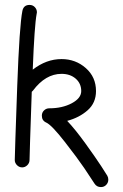

<svg xmlns="http://www.w3.org/2000/svg" viewBox="-20 -680 500 780"><path d="M150 -210Q150 -223 159 -231.5Q168 -240 180 -240Q233 -240 271.5 -260.5Q310 -281 310 -310Q310 -341 287.5 -360.5Q265 -380 230 -380Q165 -380 114 -312L109 -307Q100 -49 100 -30Q100 -18 91 -9Q82 0 70 0Q58 0 49 -9Q40 -18 40 -30Q40 -51 50 -331Q59 -576 71 -636Q76 -660 100 -660Q113 -660 121.5 -651Q130 -642 130 -630Q130 -629 129.5 -627Q129 -625 129 -624Q120 -577 113 -397Q168 -440 230 -440Q287 -440 328.5 -403.5Q370 -367 370 -310Q370 -262 336 -232Q302 -202 253 -189Q286 -154 326.5 -98Q367 -42 391.5 -4.5Q416 33 416 34Q420 41 420 50Q420 62 411.5 71Q403 80 390 80Q373 80 364 66Q348 41 322 2.5Q296 -36 243 -104Q190 -172 168 -182Q150 -190 150 -210Z"/></svg>

Font: Pecita
Style: Book
Weight: 400
Width: 7
Version: Version 4.3